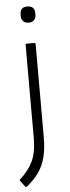

<svg xmlns="http://www.w3.org/2000/svg" viewBox="-61 -684 326 899"><g transform="rotate(-5 102.0 -234.5)"><path d="M28 185Q24 188 20 184L-1 156Q-5 152 0 148Q41 111 60.5 69.5Q80 28 80 -41V-476Q80 -482 86 -482H121Q127 -482 127 -476V-40Q127 15 117 54.5Q107 94 85.5 125Q64 156 28 185ZM103 -579Q87 -579 78 -588.5Q69 -598 69 -613V-621Q69 -655 103 -655Q138 -655 138 -621V-613Q138 -598 129 -588.5Q120 -579 103 -579Z"/></g></svg>

Font: Sofia Sans Semi Condensed Light
Style: Regular
Weight: 300
Designer: Botio Nikoltchev, Ani Petrova
Foundry: lettersoup
Version: Version 4.100; ttfautohint (v1.8.4.7-5d5b)